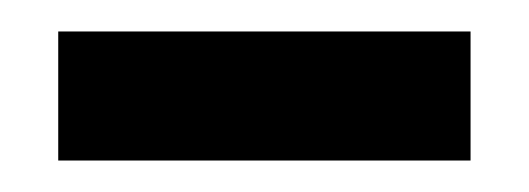

<svg xmlns="http://www.w3.org/2000/svg" viewBox="-20 -327 336 122"><path d="M17 -225V-307H279V-225Z"/></svg>

Font: Bricolage Grotesque 48pt
Style: Regular
Weight: 400
Designer: Mathieu Triay
Foundry: Atelier Triay
Version: Version 1.000; ttfautohint (v1.8.4.7-5d5b);gftools[0.9.32]